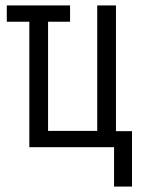

<svg xmlns="http://www.w3.org/2000/svg" viewBox="-20 -542 534 707"><path d="M400 145V0H88V-462H5V-522H238V-462H157V-60H338V-522H407V-59H466V145Z"/></svg>

Font: Ubuntu Sans Condensed
Style: Regular
Weight: 400
Width: 3
Designer: Dalton Maag Ltd
Foundry: Dalton Maag Ltd
Version: Version 1.006; ttfautohint (v1.8.4.7-5d5b)